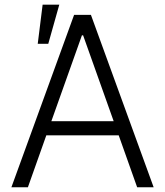

<svg xmlns="http://www.w3.org/2000/svg" viewBox="-20 -790 696 810"><path d="M292.6 -727.3H363.6L628.2 0H558.6L480.8 -219.1H175.4L97.7 0H28.1ZM196.7 -278.8H459.5L330.6 -641H325.6ZM159.8 -770.2H230.1L183.6 -605.1H139.2Z"/></svg>

Font: Inter P Light
Style: Regular
Weight: 300
Designer: Rasmus Andersson
Foundry: rsms
Version: Version 3.018;git-588b23468